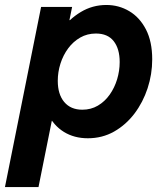

<svg xmlns="http://www.w3.org/2000/svg" viewBox="-52 -551 667 776"><path d="M-32 205.1 114.1 -523.1H239.5L228.6 -469.6H249.4L212.1 -426.8L153.5 -128.9L177.6 -62.7H157.4L103.6 205.1ZM303.1 7.8Q247.8 7.8 206.2 -17.9Q164.7 -43.6 141.7 -90.9Q118.7 -138.1 118.7 -203.1Q118.7 -262.7 137.8 -320.8Q157 -378.9 192.1 -426.5Q227.2 -474 274.6 -502.5Q321.9 -530.9 377.9 -530.9Q428.4 -530.9 470.4 -505.9Q512.5 -481 537.9 -432Q563.2 -383 563.2 -311Q563.2 -251.2 544.6 -194.4Q526 -137.7 491.5 -92Q456.9 -46.4 409.2 -19.3Q361.4 7.8 303.1 7.8ZM280.6 -107.6Q315.6 -107.6 343.5 -124Q371.5 -140.5 391.3 -168.4Q411 -196.3 421.4 -230.6Q431.7 -264.9 431.7 -300.2Q431.7 -353.8 407.5 -384.7Q383.3 -415.5 335.7 -415.5Q300.5 -415.5 272.2 -399.2Q243.8 -382.9 223.5 -355.5Q203.2 -328 192.3 -293.8Q181.5 -259.7 181.5 -224.4Q181.5 -169.8 207.6 -138.7Q233.8 -107.6 280.6 -107.6Z"/></svg>

Font: Reddit Sans
Style: Italic
Weight: 400
Italic angle: -11.25°
Designer: Stephen Hutchings
Version: Version 1.013